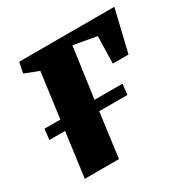

<svg xmlns="http://www.w3.org/2000/svg" viewBox="-129 -653 753 769"><g transform="rotate(-30 248.0 -269.0)"><path d="M56.5 -537.5H496.5L450 -343.5H377.5L380.5 -469L274 -488L241.5 -254.5H371L365.5 -205.5H235L207.5 0H49.5L77 -205.5H4.5L10 -254.5H83.5L111.5 -463.5L46.5 -488.5Z"/></g></svg>

Font: Merriweather 60pt Black
Style: Italic
Weight: 900
Italic angle: -7.8°
Version: Version 2.101